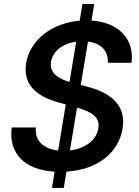

<svg xmlns="http://www.w3.org/2000/svg" viewBox="-20 -838 686 949"><path d="M236.9 90.9H295.1L308.6 10.3C464.5 0.7 566.1 -84.5 585.9 -202.4C607.6 -331.3 505.7 -385.7 409.8 -409.8L379.3 -418L414.8 -632.5C478.7 -624.6 514.9 -588.4 513.5 -527.7H630C645.2 -644.2 567.8 -727.3 432.2 -736.5L445.7 -818.2H387.4L373.9 -735.8C239 -724.4 128.9 -643.1 109 -525.6C92.7 -422.9 155.9 -363.3 268.5 -332L305 -321.7L267.4 -94.1C198.5 -101.6 150.6 -139.2 157.3 -208.1H37.6C21.7 -78.1 102.3 1.8 250 10.7ZM232.2 -532.7C240.8 -583.8 287.6 -622.9 356.5 -631.7L323.5 -432.9C272.7 -448.2 222.3 -475.5 232.2 -532.7ZM325.6 -94.5 360.8 -306.1C429.3 -286.6 475.9 -261 465.9 -203.5C456.7 -144.9 400.6 -103.3 325.6 -94.5Z"/></svg>

Font: Magic Ui Pro Semi Bold
Style: Italic
Weight: 600
Italic angle: -9.39999°
Designer: Stefan Endress, Andreas Faust
Version: Version 1.000;FEAKit 1.0